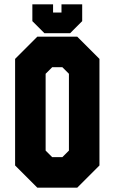

<svg xmlns="http://www.w3.org/2000/svg" viewBox="-20 -870 531 890"><path d="M153 0 50 -103V-597L153 -700H338L441 -597V-103L338 0ZM222 -141.5H269L299.5 -172V-528L269 -558.5H222L191.5 -528V-172ZM186 -716 130 -772V-850H226V-812H265V-850H361V-772L305 -716Z"/></svg>

Font: Tourney Condensed Black
Style: Regular
Weight: 900
Width: 3
Designer: Tyler Finck
Foundry: Etcetera Type Co
Version: Version 1.010; ttfautohint (v1.8.3)